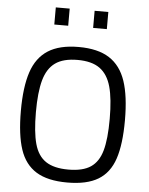

<svg xmlns="http://www.w3.org/2000/svg" viewBox="-60 -947 780 1005"><g transform="rotate(5 330.0 -444.0)"><path d="M57 0ZM57 -343Q57 -468 83 -546.5Q109 -625 169 -663.5Q229 -702 330 -702Q431 -702 491 -663.5Q551 -625 577.5 -546.5Q604 -468 604 -341Q604 -214 578.5 -138Q553 -62 493.5 -26Q434 10 331 10Q228 10 168 -27Q108 -64 82.5 -140.5Q57 -217 57 -343ZM524 -341Q524 -447 506.5 -510Q489 -573 447 -603.5Q405 -634 330 -634Q255 -634 213 -604Q171 -574 153.5 -511Q136 -448 136 -343Q136 -238 153 -176.5Q170 -115 212.5 -86.5Q255 -58 331 -58Q407 -58 448.5 -86Q490 -114 507 -174.5Q524 -235 524 -341ZM192 -898H265V-808H192ZM396 -898H468V-808H396Z"/></g></svg>

Font: Cairo
Style: Regular
Weight: 400
Designer: Mohamed Gaber, the designers of Titillium
Foundry: Kief Type Foundry
Version: Version 2.009; ttfautohint (v1.5.33-1714) -l 8 -r 50 -G 200 